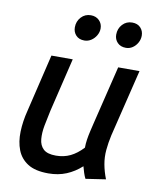

<svg xmlns="http://www.w3.org/2000/svg" viewBox="-84 -800 723 878"><g transform="rotate(10 278.0 -361.0)"><path d="M200 12Q139 12 104.5 -10Q70 -32 55.5 -69.5Q41 -107 42.5 -154.5Q44 -202 57 -253L121 -521H220L160 -271Q152 -235 145.5 -200.5Q139 -166 141.5 -137Q144 -108 162 -91Q180 -74 220 -74Q257 -74 287 -88.5Q317 -103 345 -133Q345 -151 348 -171Q351 -191 356 -212Q361 -233 365 -250L431 -521H530L454 -209Q446 -173 443 -139.5Q440 -106 446 -73Q452 -40 465 -7L372 7Q366 -5 361.5 -19Q357 -33 353 -48Q321 -19 283.5 -3.5Q246 12 200 12ZM450 -615Q425 -615 410.5 -630Q396 -645 396 -667Q396 -695 414 -714.5Q432 -734 459 -734Q484 -734 498 -719Q512 -704 512 -682Q512 -665 503.5 -649.5Q495 -634 481 -624.5Q467 -615 450 -615ZM257 -615Q232 -615 218 -630Q204 -645 204 -667Q204 -695 222 -714.5Q240 -734 267 -734Q291 -734 306 -719Q321 -704 321 -682Q321 -665 312 -649.5Q303 -634 288.5 -624.5Q274 -615 257 -615Z"/></g></svg>

Font: Ubuntu Sans Medium
Style: Italic
Weight: 500
Italic angle: -13.5°
Designer: Dalton Maag Ltd
Foundry: Dalton Maag Ltd
Version: Version 1.006